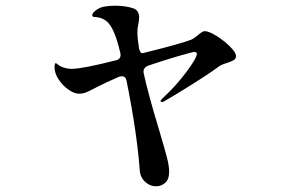

<svg xmlns="http://www.w3.org/2000/svg" viewBox="-20 -615 1040 672"><path d="M806 -419Q806 -410 799.5 -405.5Q793 -401 778 -396Q776 -395 763.5 -391Q751 -387 740 -378Q709 -355 650.5 -318.5Q592 -282 559 -263Q552 -258 547 -258Q542 -258 542 -262Q542 -264 550 -272Q594 -312 631.5 -362Q669 -412 669 -427Q669 -433 660 -433Q653 -433 603.5 -418.5Q554 -404 498 -385Q479 -377 483 -358Q499 -285 536 -163Q555 -99 563.5 -67Q572 -35 572 -14Q572 13 558 25Q544 37 527 37Q504 37 487 20.5Q470 4 469 -21Q459 -153 423 -332Q420 -348 407 -348Q400 -348 396 -346Q345 -324 325 -313L305 -303Q286 -293 277 -290Q268 -287 256 -287Q240 -287 220 -301Q200 -315 185.5 -336.5Q171 -358 171 -379Q171 -394 175 -394Q177 -394 183 -389Q189 -384 194 -382Q212 -374 231 -374Q268 -374 386 -404Q406 -409 401 -430Q390 -476 380 -499Q369 -526 355 -539Q341 -552 318 -555Q316 -555 311 -555.5Q306 -556 304.5 -557.5Q303 -559 303 -562Q303 -570 317 -580Q331 -590 346 -592Q361 -595 383 -595Q421 -595 449 -585Q467 -577 467 -554Q467 -543 462 -518Q461 -514 461 -502Q461 -479 466 -450V-448Q470 -429 478 -429Q482 -429 488 -431Q613 -462 649 -476Q660 -481 674 -493Q689 -506 696 -506Q711 -506 737.5 -489.5Q764 -473 785 -452Q806 -431 806 -419Z"/></svg>

Font: Shippori Mincho B1
Style: Bold
Weight: 700
Designer: FONTDASU
Foundry: FONTDASU / Google Inc. / but / Adobe
Version: Version 3.110; ttfautohint (v1.8.3)